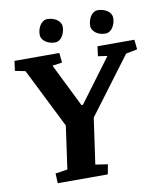

<svg xmlns="http://www.w3.org/2000/svg" viewBox="-91 -918 837 991"><g transform="rotate(-10 327.0 -422.0)"><path d="M20.5 -660.6H255.4L260.7 -609.4L209.5 -602.1L321.3 -376H329.1L497.6 -602.5L448.7 -609.4L455.6 -660.6H648.9L654.3 -609.4L594.7 -597.7L372.6 -301.3L338.4 -61L402.8 -51.3L393.1 0H130.9L128.4 -51.3L191.9 -61L223.6 -286.1L67.4 -598.6L13.7 -609.4ZM171.9 -770Q171.9 -785.2 176 -798.6Q180.2 -812 187.3 -822Q194.3 -832 203.9 -837.9Q213.4 -843.8 223.6 -843.8Q238.8 -843.8 252.2 -839.6Q265.6 -835.4 275.4 -828.4Q285.2 -821.3 290.8 -811.5Q296.4 -801.8 296.4 -791Q296.4 -776.4 292.2 -763.2Q288.1 -750 281.2 -739.7Q274.4 -729.5 264.9 -723.6Q255.4 -717.8 245.1 -717.8Q229.5 -717.8 216.3 -721.9Q203.1 -726.1 193.1 -733.4Q183.1 -740.7 177.5 -750.2Q171.9 -759.8 171.9 -770ZM436.5 -770Q436.5 -785.2 440.7 -798.6Q444.8 -812 451.7 -822Q458.5 -832 468 -837.9Q477.5 -843.8 487.8 -843.8Q502.9 -843.8 516.4 -839.6Q529.8 -835.4 539.8 -828.4Q549.8 -821.3 555.4 -811.5Q561 -801.8 561 -791Q561 -776.4 556.9 -763.2Q552.7 -750 545.7 -739.7Q538.6 -729.5 529.1 -723.6Q519.5 -717.8 508.8 -717.8Q493.2 -717.8 480 -721.9Q466.8 -726.1 457.3 -733.4Q447.8 -740.7 442.1 -750.2Q436.5 -759.8 436.5 -770Z"/></g></svg>

Font: Noticia Text
Style: Bold Italic
Weight: 700
Italic angle: -8°
Designer: JM Sole
Foundry: JM Sole
Version: Version 1.003